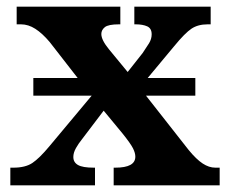

<svg xmlns="http://www.w3.org/2000/svg" viewBox="-20 -556 686 576"><path d="M11 0V-53H20Q56 -53 77 -67Q98 -81 128 -117L255 -269H80V-322H213L129 -430Q107 -456 86 -469.5Q65 -483 43 -483H30V-536H341V-483H337Q305 -483 294.5 -474.5Q284 -466 284 -454Q284 -436 307 -408L363 -340L408 -397Q419 -413 427 -426Q435 -439 435 -453Q435 -471 421.5 -477Q408 -483 387 -483H383V-536H612V-483H603Q574 -483 554.5 -470Q535 -457 503 -418L423 -322H566V-269H418L546 -106Q569 -78 588 -65.5Q607 -53 626 -53H639V0H321V-53H326Q386 -53 386 -86Q386 -97 379 -111Q372 -125 348 -155L291 -224L225 -137Q216 -126 208 -112Q200 -98 200 -85Q200 -69 214 -61Q228 -53 261 -53H265V0Z"/></svg>

Font: Noto Serif
Style: Bold
Weight: 700
Designer: Monotype Design Team
Foundry: Monotype Imaging Inc.
Version: Version 2.014